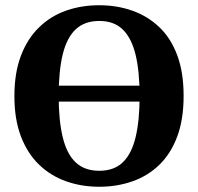

<svg xmlns="http://www.w3.org/2000/svg" viewBox="-20 -695 757 733"><path d="M562 -307H155V-368H562ZM204 -329Q204 -235 219.5 -171Q235 -107 269 -75Q303 -43 359 -43Q415 -43 448.5 -75Q482 -107 497.5 -170.5Q513 -234 513 -328Q513 -423 497.5 -486.5Q482 -550 448.5 -582.5Q415 -615 359 -615Q303 -615 269 -583Q235 -551 219.5 -487.5Q204 -424 204 -329ZM359 -675Q426 -675 484.5 -654.5Q543 -634 587.5 -592Q632 -550 656.5 -484.5Q681 -419 681 -329Q681 -239 656.5 -173.5Q632 -108 588 -65.5Q544 -23 485 -2.5Q426 18 359 18Q291 18 232 -3Q173 -24 129 -66.5Q85 -109 60 -174Q35 -239 35 -328Q35 -417 60 -482.5Q85 -548 129.5 -591Q174 -634 232.5 -654.5Q291 -675 359 -675Z"/></svg>

Font: Source Serif 4 18pt
Style: Bold
Weight: 700
Designer: Frank Grießhammer
Foundry: Adobe Systems Incorporated
Version: Version 4.004;hotconv 1.0.116;makeotfexe 2.5.65601